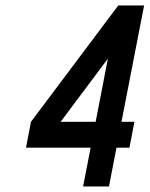

<svg xmlns="http://www.w3.org/2000/svg" viewBox="-20 -676 542 696"><path d="M326.7 -234.4 371.1 -463.4 199.7 -234.4ZM420.4 -234.4H467.3L449.2 -140.6H402.3L375 0H281.2L308.6 -140.6H74.2L92.3 -234.4L408.7 -656.2H502.4Z"/></svg>

Font: Lambda
Style: Italic
Weight: 400
Italic angle: -11°
Designer: GGBotNet
Version: 0.22